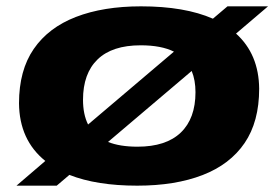

<svg xmlns="http://www.w3.org/2000/svg" viewBox="-20 -576 879 606"><path d="M413 10Q285 10 199 -24L159 10H32L123 -68Q41 -134 40 -250Q40 -354 86.5 -421.5Q133 -489 219.5 -522.5Q306 -556 425 -556Q563 -556 652 -517L698 -556H826L725 -470Q797 -405 798 -296Q798 -192 752 -124.5Q706 -57 619.5 -23.5Q533 10 413 10ZM242 -261Q242 -215 258 -183L529 -413Q489 -433 424 -433Q334 -433 288 -388.5Q242 -344 242 -261ZM414 -113Q504 -113 550.5 -157.5Q597 -202 597 -285Q597 -323 585 -352L321 -128Q358 -113 414 -113Z"/></svg>

Font: Georama ExtraExtended
Style: Bold Italic
Weight: 700
Width: 8
Italic angle: -9°
Designer: Jean-Baptiste Levee
Foundry: Production Type
Version: Version 1.000